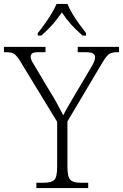

<svg xmlns="http://www.w3.org/2000/svg" viewBox="-29 -951 622 971"><path d="M155 0V-27H195Q231 -27 245.5 -41Q260 -55 260 -108V-335L74 -640Q56 -669 43.5 -678Q31 -687 1 -687H-9V-714H201V-687H166Q140 -687 133 -680.5Q126 -674 126 -665Q126 -654 132.5 -641.5Q139 -629 148 -615L225 -486Q244 -456 260.5 -425.5Q277 -395 291 -368Q299 -385 314 -410.5Q329 -436 347 -467L431 -609Q441 -625 446.5 -638Q452 -651 452 -661Q452 -673 442.5 -680Q433 -687 406 -687H364V-714H573V-687H564Q536 -687 522 -677Q508 -667 488 -633L312 -337V-110Q312 -56 326.5 -41.5Q341 -27 377 -27H417V0ZM162 -784Q178 -803 196.5 -829Q215 -855 231.5 -882Q248 -909 257 -931H312Q321 -909 337 -882Q353 -855 372 -829Q391 -803 406 -784V-771H389Q354 -801 330 -828Q306 -855 284 -888Q261 -855 237.5 -828Q214 -801 180 -771H162Z"/></svg>

Font: Noto Serif Tibetan ExtraLight
Style: Regular
Weight: 200
Designer: Monotype Design Team
Foundry: Monotype Imaging Inc.
Version: Version 2.103; ttfautohint (v1.8.4.7-5d5b)